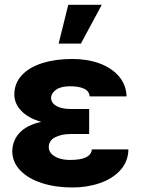

<svg xmlns="http://www.w3.org/2000/svg" viewBox="-20 -788 598 817"><path d="M155.8 -269.5Q101.1 -284.7 71 -315.9Q41 -347.2 41 -385.7Q41 -433.6 72.8 -467.8Q104.5 -502 160.4 -519.5Q216.3 -537.1 288.1 -537.1Q351.6 -537.1 403.6 -518.1Q455.6 -499 486.3 -462.9Q517.1 -426.8 518.6 -377.9H361.3Q359.9 -400.4 337.9 -410.6Q315.9 -420.9 278.3 -420.9Q239.7 -420.9 219 -406.5Q198.2 -392.1 197.3 -371.1Q198.2 -349.1 220.5 -336.7Q242.7 -324.2 281.2 -324.2H359.4V-217.8H281.2Q242.7 -217.8 215.1 -204.1Q187.5 -190.4 187.5 -161.1Q187.5 -147 198 -134.8Q208.5 -122.6 229.2 -115Q250 -107.4 278.3 -107.4Q323.7 -107.4 346.2 -118.7Q368.7 -129.9 371.1 -152.3H526.4Q525.4 -100.6 492.2 -64Q459 -27.3 404.8 -8.8Q350.6 9.8 288.1 9.8Q216.3 9.8 158.2 -9Q100.1 -27.8 66.4 -62.7Q32.7 -97.7 32.2 -144.5Q33.2 -191.4 64.2 -223.9Q95.2 -256.3 155.8 -269.5ZM270.5 -767.6H413.1L324.2 -602.5H229.5Z"/></svg>

Font: Pretendard GOV ExtraBold
Style: Regular
Weight: 800
Designer: Base glyphs from Inter by Rasmus Andersson; Hangeul glyphs from Noto Sans CJK(Source Han Sans) by Jang Soo-young and Kan
Foundry: Kil Hyung-jin
Version: Version 1.309